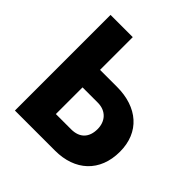

<svg xmlns="http://www.w3.org/2000/svg" viewBox="-186 -859 1008 1008"><g transform="rotate(45 318.0 -355.0)"><path d="M71 0H369C516 0 614 -88 614 -237C614 -382 514 -467 362 -467H236V-710H71ZM236 -337H349C412 -337 447 -294 447 -238C447 -177 414 -139 349 -139H236Z"/></g></svg>

Font: Raleway
Style: ExtraBold
Weight: 800
Designer: Matt McInerney, Pablo Impallari, Rodrigo Fuenzalida
Foundry: Matt McInerney, Pablo Impallari, Rodrigo Fuenzalida
Version: Version 3.000